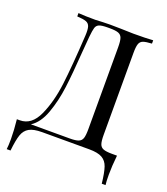

<svg xmlns="http://www.w3.org/2000/svg" viewBox="-130 -662 767 882"><g transform="rotate(20 253.5 -221.0)"><path d="M486.3 79Q486.3 111.3 488.7 129H470.2Q464.5 76.6 455.6 50.4Q446.8 24.2 425.4 12.1Q404 0 362.1 0H132.3Q90.3 0 69 12.1Q47.6 24.2 38.7 50.4Q29.8 76.6 24.2 129H5.6Q8.1 111.3 8.1 79Q8.1 37.1 2.4 -16.1H16.9Q74.2 -16.1 104.8 -83.5Q135.5 -150.8 146.8 -242.3Q158.1 -333.9 166.9 -485.5Q168.5 -514.5 164.1 -528.6Q159.7 -542.7 146 -548Q132.3 -553.2 101.6 -554.8V-571Q135.5 -568.5 184.7 -568.5Q196.8 -568.5 221 -570.2L255.6 -571L309.7 -570.2Q346.8 -568.5 371 -568.5Q433.1 -568.5 466.9 -571V-554.8Q437.9 -553.2 424.6 -548.4Q411.3 -543.5 406.5 -529.8Q401.6 -516.1 401.6 -485.5V-85.5Q401.6 -54.8 406.5 -40.7Q411.3 -26.6 425 -21.4Q438.7 -16.1 466.9 -16.1H491.9Q486.3 37.1 486.3 79ZM326.6 -485.5Q326.6 -516.1 321.8 -530.2Q316.9 -544.4 303.2 -549.6Q289.5 -554.8 261.3 -554.8H250.8Q221.8 -554.8 209.3 -549.6Q196.8 -544.4 192.7 -531Q188.7 -517.7 185.5 -485.5L179 -406.5Q171.8 -301.6 162.9 -231.9Q154 -162.1 132.3 -101.6Q110.5 -41.1 71 -16.1H261.3Q289.5 -16.1 303.2 -21.4Q316.9 -26.6 321.8 -40.7Q326.6 -54.8 326.6 -85.5Z"/></g></svg>

Font: Playfair Display
Style: Regular
Weight: 400
Designer: Claus Eggers Sørensen
Foundry: Claus Eggers Sørensen
Version: Version 1.005; ttfautohint (v1.2) -l 10 -r 42 -G 200 -x 21 -